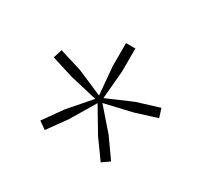

<svg xmlns="http://www.w3.org/2000/svg" viewBox="-87 -958 643 606"><g transform="rotate(30 234.0 -655.0)"><path d="M105 -491 154 -560 221 -637 122 -660 42 -685 52 -717 133 -692 226 -652 217 -754V-838H251V-754L242 -652L335 -692L416 -717L426 -685L346 -660L247 -637L314 -560L363 -491L336 -472L287 -540L234 -629L181 -540L132 -472Z"/></g></svg>

Font: Encode Sans Compressed
Style: Thin
Weight: 100
Designer: Pablo Impallari, Andres Torresi
Foundry: Pablo Impallari, Andres Torresi
Version: Version 1.000; ttfautohint (v1.00) -l 8 -r 50 -G 200 -x 14 -